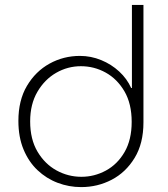

<svg xmlns="http://www.w3.org/2000/svg" viewBox="-20 -750 685 783"><path d="M311 13Q261 13 215 -4.5Q169 -22 133 -56Q97 -90 76 -140.5Q55 -191 55 -257Q55 -341 90 -400Q125 -459 182 -490.5Q239 -522 306 -522Q351 -522 392.5 -505Q434 -488 466 -458.5Q498 -429 515 -391H518V-730H565V-251Q565 -165 529 -106Q493 -47 435.5 -17Q378 13 311 13ZM312 -29Q365 -29 412 -54.5Q459 -80 488 -130Q517 -180 517 -253Q517 -327 487.5 -377.5Q458 -428 411 -454Q364 -480 310 -480Q256 -480 209 -453Q162 -426 132.5 -375.5Q103 -325 103 -255Q103 -182 133 -131.5Q163 -81 210.5 -55Q258 -29 312 -29Z"/></svg>

Font: MuseoModerno Thin ExtraLight
Style: Regular
Weight: 250
Version: Version 1.002